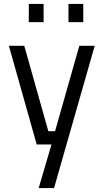

<svg xmlns="http://www.w3.org/2000/svg" viewBox="-20 -732 524 973"><path d="M176 221 241 0H166L25 -500H103L225 -67H259L382 -500H460L254 221ZM327 -620V-712H402V-620ZM126 -620V-712H201V-620Z"/></svg>

Font: Cairo-CLs
Style: CLs-Regular
Weight: 400
Version: Version 3.130;gftools[0.9.24]